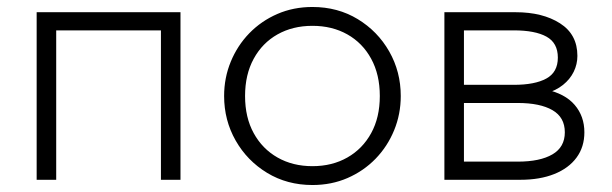

<svg xmlns="http://www.w3.org/2000/svg" viewBox="-20 -515 1752 550"><path d="M85 0V-480H497V0H441V-428H141V0Z M875 15Q802.5 15 745.2 -19.8Q688 -54.5 655 -112.5Q622 -170.5 622 -240Q622 -292 641 -338.2Q660 -384.5 694.2 -419.8Q728.5 -455 774.5 -475Q820.5 -495 875 -495Q947.5 -495 1004.8 -460.2Q1062 -425.5 1095 -367.5Q1128 -309.5 1128 -240Q1128 -188 1109 -141.8Q1090 -95.5 1055.8 -60.2Q1021.5 -25 975.5 -5Q929.5 15 875 15ZM875 -39Q931.5 -39 975 -63.8Q1018.5 -88.5 1043.2 -133.5Q1068 -178.5 1068 -240Q1068 -301.5 1043.2 -346.8Q1018.5 -392 975 -416.5Q931.5 -441 875 -441Q818.5 -441 775 -416.5Q731.5 -392 706.8 -346.8Q682 -301.5 682 -240Q682 -178.5 706.8 -133.5Q731.5 -88.5 775 -63.8Q818.5 -39 875 -39Z M1253 0V-480H1457Q1534.5 -480 1584.2 -448.2Q1634 -416.5 1634 -355Q1634 -331 1623.5 -309.5Q1613 -288 1592.8 -271.8Q1572.5 -255.5 1543 -247L1542 -259Q1598.5 -247 1626.2 -214.5Q1654 -182 1654 -136Q1654 -94 1631.5 -63.5Q1609 -33 1567.8 -16.5Q1526.5 0 1471 0ZM1309 -52H1463Q1527 -52 1562.5 -72.8Q1598 -93.5 1598 -136Q1598 -179 1562.5 -199.5Q1527 -220 1463 -220H1296V-272H1452Q1512 -272 1545 -290Q1578 -308 1578 -350Q1578 -392 1545.5 -410Q1513 -428 1452 -428H1309Z"/></svg>

Font: Geologica-Sharp
Style: Regular
Weight: 100
Designer: Sindre Bremnes, Frode Helland
Foundry: Monokrom Skriftforlag AS
Version: Version 1.010;gftools[0.9.28]